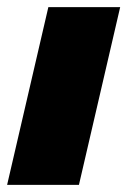

<svg xmlns="http://www.w3.org/2000/svg" viewBox="-30 -520 358 540"><path d="M308 -500 192 0H-10L106 -500Z"/></svg>

Font: Prodigy Sans ExtraBold
Style: Italic
Weight: 800
Italic angle: -13°
Designer: Wei Huang
Foundry: Wei Huang
Version: Version 1.003; ttfautohint (v1.8.3)